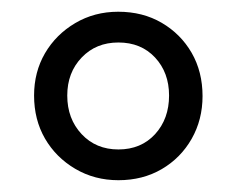

<svg xmlns="http://www.w3.org/2000/svg" viewBox="-20 -734 399 324"><path d="M179.8 -429.9Q139.6 -429.9 107 -449.1Q74.4 -468.3 55.9 -500.2Q37.5 -532.1 37.5 -572.8Q37.5 -612.4 55.9 -644.1Q74.4 -675.8 106.9 -695Q139.4 -714.2 179.5 -714.2Q220.9 -714.2 252.9 -695.5Q284.9 -676.8 303.4 -644.9Q321.8 -612.9 321.8 -571.8Q321.8 -532.1 303.4 -499.7Q284.9 -467.3 252.9 -448.6Q220.9 -429.9 179.8 -429.9ZM179.8 -481.8Q218 -481.8 241.7 -507.6Q265.3 -533.5 265.3 -572.8Q265.3 -611.5 241.7 -636.9Q218 -662.3 179.8 -662.3Q142 -662.3 117.8 -636.9Q93.5 -611.5 93.5 -572.8Q93.5 -533.5 117.8 -507.6Q142 -481.8 179.8 -481.8Z"/></svg>

Font: Nunito Sans 12pt ExtraLight SemiCondensed
Style: Regular
Weight: 200
Width: 4
Version: Version 3.101;gftools[0.9.27]